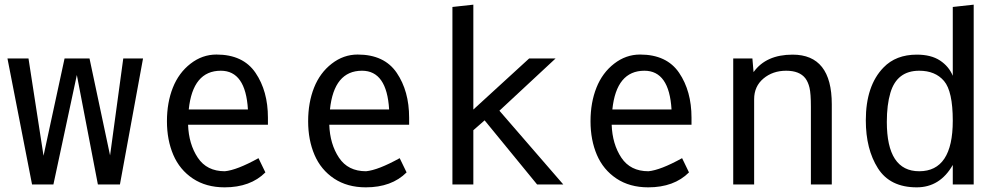

<svg xmlns="http://www.w3.org/2000/svg" viewBox="-20 -784 4241 816"><path d="M207 0H116.2L11.7 -535.6H101.1L165 -122.1L254.4 -535.6H360.4L447.8 -123.5L503.9 -535.6H587.9L489.7 0H396L306.6 -465.3Z M899.9 -552.2Q1013.2 -552.2 1065.9 -474.6Q1118.7 -397 1118.7 -283.7V-253.9H779.3Q782.2 -171.4 820.6 -113.8Q858.9 -56.2 935.5 -56.2Q986.8 -61 1078.6 -111.8L1107.9 -51.3Q1044.4 12.2 934.6 12.2Q856 12.2 799.8 -25.1Q743.7 -62.5 716.6 -125.7Q689.5 -189 689.5 -268.6Q689.5 -348.1 714.6 -411.4Q739.7 -474.6 789.8 -513.4Q839.8 -552.2 899.9 -552.2ZM1033.7 -318.8Q1023.9 -483.4 918.5 -483.4Q799.3 -483.4 782.2 -318.8Z M1500 -552.2Q1613.3 -552.2 1666 -474.6Q1718.8 -397 1718.8 -283.7V-253.9H1379.4Q1382.3 -171.4 1420.7 -113.8Q1459 -56.2 1535.6 -56.2Q1586.9 -61 1678.7 -111.8L1708 -51.3Q1644.5 12.2 1534.7 12.2Q1456.1 12.2 1399.9 -25.1Q1343.8 -62.5 1316.7 -125.7Q1289.6 -189 1289.6 -268.6Q1289.6 -348.1 1314.7 -411.4Q1339.8 -474.6 1389.9 -513.4Q1439.9 -552.2 1500 -552.2ZM1633.8 -318.8Q1624 -483.4 1518.6 -483.4Q1399.4 -483.4 1382.3 -318.8Z M1991.7 -318.4 2229 -535.6H2341.3L2102.5 -313.5L2374 0H2262.7L2039.6 -272.5L1991.7 -230.5V0H1902.8V-754.4L1991.7 -764.2Z M2700.2 -552.2Q2813.5 -552.2 2866.2 -474.6Q2918.9 -397 2918.9 -283.7V-253.9H2579.6Q2582.5 -171.4 2620.8 -113.8Q2659.2 -56.2 2735.8 -56.2Q2787.1 -61 2878.9 -111.8L2908.2 -51.3Q2844.7 12.2 2734.9 12.2Q2656.2 12.2 2600.1 -25.1Q2543.9 -62.5 2516.8 -125.7Q2489.7 -189 2489.7 -268.6Q2489.7 -348.1 2514.9 -411.4Q2540 -474.6 2590.1 -513.4Q2640.1 -552.2 2700.2 -552.2ZM2834 -318.8Q2824.2 -483.4 2718.8 -483.4Q2599.6 -483.4 2582.5 -318.8Z M3348.6 -551.8Q3515.1 -551.8 3515.1 -340.8V0H3426.3V-330.1Q3426.3 -386.7 3420.4 -411.1Q3414.6 -435.5 3402.8 -451.2Q3377.9 -483.4 3321.3 -483.4Q3264.2 -483.4 3224.6 -450.2Q3185.1 -417 3185.1 -362.3V0H3096.2V-535.6H3177.7L3182.6 -477.5Q3235.8 -551.8 3348.6 -551.8Z M4029.3 -271Q4029.3 -396 3992.2 -439.7Q3955.1 -483.4 3886.7 -483.4Q3792 -483.4 3764.2 -389.6Q3749 -338.4 3749 -266.1Q3749 -56.2 3886.7 -56.2Q4029.3 -56.2 4029.3 -271ZM4029.3 -461.9V-754.4L4118.2 -764.2V0H4029.3V-83Q3975.1 12.2 3876 12.2Q3762.7 12.2 3711.2 -68.8Q3659.7 -149.9 3659.7 -272.5Q3659.7 -419.9 3734.9 -497.1Q3787.6 -551.8 3876.5 -551.8Q3937 -551.8 3974.9 -526.9Q4012.7 -502 4029.3 -461.9Z"/></svg>

Font: Oxygen Mono
Style: Regular
Weight: 400
Designer: Vernon Adams
Foundry: Vernon Adams
Version: Version 0.201; ttfautohint (v0.8) -r 50 -G 200 -x